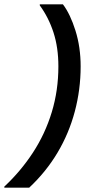

<svg xmlns="http://www.w3.org/2000/svg" viewBox="-61 -780 443 888"><path d="M-41 83Q35 12 91.5 -74.5Q148 -161 178.5 -261.5Q209 -362 209 -473Q209 -560 186.5 -629.5Q164 -699 123 -755V-760H230Q264 -715 288 -638.5Q312 -562 312 -473Q312 -366 285 -264.5Q258 -163 205 -74Q152 15 74 88H-41Z"/></svg>

Font: Kufam Medium
Style: Italic
Weight: 500
Italic angle: -11°
Designer: Artur Schmal
Foundry: Original Type
Version: Version 1.301; ttfautohint (v1.8.3)